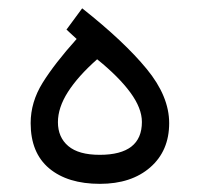

<svg xmlns="http://www.w3.org/2000/svg" viewBox="-20 -453 490 471"><path d="M181.6 -432.6Q284.7 -351.1 339.8 -283.9Q395 -216.8 395 -150.9Q395 -83 348.6 -42.5Q302.2 -2 225.1 -2Q146 -2 100.6 -40Q55.2 -78.1 55.2 -150.9Q55.2 -202.6 84.5 -249.8Q113.8 -296.9 168 -357.4L143.1 -380.4ZM218.3 -307.6Q171.4 -266.1 146.7 -227.5Q122.1 -189 122.1 -153.3Q122.1 -116.2 147.5 -94.7Q172.9 -73.2 224.6 -73.2Q328.1 -73.2 328.1 -153.8Q328.1 -187.5 299.6 -226.3Q271 -265.1 218.3 -307.6Z"/></svg>

Font: Vazir Light
Style: Light
Weight: 300
Designer: Saber Rastikerdar
Foundry: Saber Rastikerdar
Version: Version 30.0.0